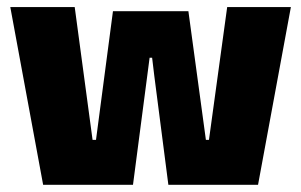

<svg xmlns="http://www.w3.org/2000/svg" viewBox="-20 -512 834 532"><path d="M99.5 0 8.5 -492.5H187L236.5 -124.5H246L293 -481H502L550.5 -124.5H559L609.5 -492.5H786L695 0H446.5L407.5 -302L401.5 -352H394.5L388 -302L348.5 0Z"/></svg>

Font: Anek Telugu ExtraBold
Style: Regular
Weight: 800
Designer: Omkar Bhoir (Telugu), Yesha Goshar (Latin)
Foundry: Ek Type
Version: Version 1.003